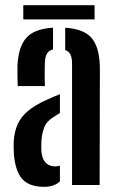

<svg xmlns="http://www.w3.org/2000/svg" viewBox="-20 -715 452 742"><path d="M33.5 -121Q33 -132 32.8 -145Q32.5 -158 33 -169Q35.5 -207 48.5 -235.5Q61.5 -264 88.5 -286.5Q115.5 -309 161 -329.5Q174 -335.5 186.5 -340.8Q199 -346 211.5 -351V-278Q206 -275 200 -271.2Q194 -267.5 187.5 -263Q160 -246.5 150.8 -222.2Q141.5 -198 140 -169Q139.5 -159.5 139.5 -149.5Q139.5 -139.5 140 -129.5Q142.5 -101.5 156 -86.8Q169.5 -72 193.5 -72Q202.5 -72 211.5 -75V-14Q189.5 7 150.5 7Q93 7 66 -23.2Q39 -53.5 33.5 -121ZM48.5 -382.5Q48 -394.5 47.5 -418.8Q47 -443 47.5 -461Q50.5 -532.5 81 -568Q111.5 -603.5 185 -608V-524Q169.5 -520.5 162 -508.5Q154.5 -496.5 153.5 -473Q153 -463.5 152.8 -446.5Q152.5 -429.5 152.8 -412Q153 -394.5 153.5 -382.5ZM258.5 0V-469.5Q258.5 -490.5 252.5 -503.5Q246.5 -516.5 232 -521.5V-608Q308 -603 337.2 -564.2Q366.5 -525.5 366 -445L365 0ZM70 -695H345.5V-640H70Z"/></svg>

Font: Big Shoulders Stencil Display Thin
Style: Bold
Weight: 700
Version: Version 2.001